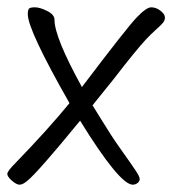

<svg xmlns="http://www.w3.org/2000/svg" viewBox="-35 -522 471 525"><path d="M328 -17Q292 -17 184 -192Q67 -49 39 -27Q27 -17 18.5 -17Q10 -17 -2.5 -28Q-15 -39 -15 -46.5Q-15 -54 8 -77Q98 -170 155 -240Q41 -440 41 -483Q41 -494 44 -498Q47 -502 60.5 -502Q74 -502 94 -492Q114 -482 114 -468Q114 -420 189 -284Q311 -445 338 -473.5Q365 -502 378.5 -502Q392 -502 404 -492.5Q416 -483 416 -474.5Q416 -466 410.5 -459.5Q405 -453 391 -440.5Q377 -428 363.5 -413.5Q350 -399 328 -372Q306 -345 276 -306L218 -234Q226 -221 241 -197Q256 -173 267 -155.5Q278 -138 301.5 -105Q325 -72 336 -55.5Q347 -39 347 -32.5Q347 -26 341 -21.5Q335 -17 328 -17Z"/></svg>

Font: Kalam Light
Style: Regular
Weight: 300
Version: Version 2.001;PS 1.0;hotconv 1.0.79;makeotf.lib2.5.61930; tt